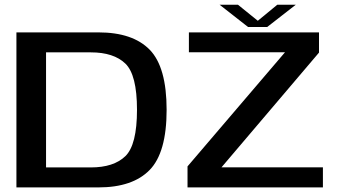

<svg xmlns="http://www.w3.org/2000/svg" viewBox="-20 -816 1488 836"><path d="M51.5 0V-675H408.5Q558 -675 631.8 -599.5Q705.5 -524 705.5 -337.8Q705.5 -151.5 631.5 -75.8Q557.5 0 408.5 0ZM180.5 -87H375.5Q475 -87 525.8 -136Q576.5 -185 576.5 -338Q576.5 -490.5 525.8 -539.2Q475 -588 375.5 -588H180.5ZM796.5 0V-91.5L1221 -588.5H802.5V-675H1369V-587L944.5 -87.5H1386V0ZM1060 -698.5 936 -795.5H1016L1102.5 -725.5L1187.5 -795.5H1268L1143.5 -698.5Z"/></svg>

Font: Anybody ExtraExpanded Medium
Style: Regular
Weight: 500
Width: 8
Designer: Tyler Finck
Foundry: Etcetera Type Company
Version: Version 1.010; ttfautohint (v1.8.3) -l 8 -r 50 -G 200 -x 14 